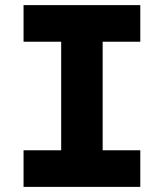

<svg xmlns="http://www.w3.org/2000/svg" viewBox="-20 -730 640 750"><path d="M72 0V-143H219V-567H72V-710H528V-567H381V-143H528V0Z"/></svg>

Font: Geist Mono ExtraBold
Style: Regular
Weight: 800
Monospace: yes
Designer: Basement.studio, Andrés Briganti, Mateo Zaragoza
Foundry: Basement.studio, Vercel, Andrés Briganti, Guido Ferreyra, Mateo Zaragoza
Version: Version 1.500; ttfautohint (v1.8.4.7-5d5b)